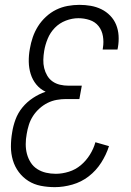

<svg xmlns="http://www.w3.org/2000/svg" viewBox="-20 -763 540 791"><path d="M206 8Q176 8 148 2.5Q120 -3 97 -17.5Q74 -32 57.5 -54Q41 -76 33 -103Q25 -130 25 -159Q25 -188 30 -217Q34 -244 44 -271Q54 -298 72.5 -320.5Q91 -343 116 -359.5Q141 -376 168 -385Q145 -396 129.5 -415Q114 -434 106.5 -458Q99 -482 98.5 -508.5Q98 -535 103 -562Q107 -586 115 -609.5Q123 -633 136.5 -654.5Q150 -676 169.5 -694Q189 -712 211.5 -723Q234 -734 258.5 -738.5Q283 -743 307 -743Q331 -743 354 -739Q377 -735 397.5 -725Q418 -715 434 -698.5Q450 -682 458.5 -661Q467 -640 468.5 -616.5Q470 -593 466 -569L464 -559H403L404 -566Q408 -590 404 -614Q400 -638 386 -655.5Q372 -673 349.5 -680.5Q327 -688 303 -688Q277 -688 251 -678Q225 -668 206 -648.5Q187 -629 176.5 -603.5Q166 -578 162 -553Q159 -535 158.5 -517Q158 -499 162 -482.5Q166 -466 174.5 -451.5Q183 -437 196.5 -427.5Q210 -418 227 -414Q244 -410 262 -410H317L307 -355H252Q233 -355 213.5 -351.5Q194 -348 176 -339Q158 -330 142.5 -316Q127 -302 116 -285Q105 -268 99 -249Q93 -230 90 -211Q86 -190 86 -169Q86 -148 91 -129Q96 -110 106.5 -93.5Q117 -77 133.5 -66.5Q150 -56 169.5 -51.5Q189 -47 210 -47Q236 -47 263.5 -55.5Q291 -64 313 -82.5Q335 -101 350.5 -126Q366 -151 373 -177L429 -161Q418 -126 397 -93Q376 -60 345.5 -36.5Q315 -13 278 -2.5Q241 8 206 8Z"/></svg>

Font: Iosevka Light
Style: Italic
Weight: 300
Italic angle: -9°
Monospace: yes
Designer: Belleve Invis
Foundry: Belleve Invis
Version: Version 32.5.0; ttfautohint (v1.8.4)